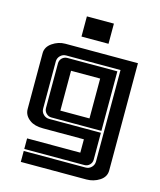

<svg xmlns="http://www.w3.org/2000/svg" viewBox="-111 -643 754 902"><g transform="rotate(15 265.5 -191.5)"><path d="M199.2 -561.5H330.6V-463.4H199.2ZM76.2 179.2V126H377Q393.6 126 405.3 114.3Q417 102.5 417 85.9V-358.9H152.8Q136.2 -358.9 124.5 -347.2Q112.8 -335.4 112.8 -318.8V-89.8Q112.8 -73.2 124.5 -61.8Q136.2 -50.3 152.8 -50.3H404.3V80.6Q404.3 95.2 393.8 105.7Q383.3 116.2 368.7 116.2H76.2V64.9H335V0H136.2Q94.7 0 71.8 -17.1Q43 -37.6 43 -69.3V-340.8Q43 -371.1 72 -391.1Q101.1 -411.1 134.3 -411.1H487.8V110.4Q487.8 142.1 459 160.6Q430.2 179.2 395 179.2ZM135.7 -338.9Q146.5 -349.1 161.1 -349.1H404.3V-59.6H161.1Q146.5 -59.6 135.7 -70.3Q125 -81.1 125 -95.7V-313Q125 -328.1 135.7 -338.9ZM193.4 -295.4V-101.6H335V-295.4Z"/></g></svg>

Font: Ebtekar Inline 2
Style: Inline-2
Weight: 500
Designer: Arman Khorramak
Foundry: Arman Khorramak
Version: Version 2.000